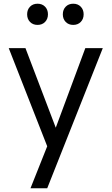

<svg xmlns="http://www.w3.org/2000/svg" viewBox="-20 -781 600 1033"><path d="M533 -522 234 232H144L234 6L27 -522H117L280 -94L439 -522ZM126 -704Q126 -729 141.5 -745Q157 -761 182 -761Q207 -761 222.5 -745Q238 -729 238 -704Q238 -679 222.5 -663Q207 -647 182 -647Q157 -647 141.5 -663Q126 -679 126 -704ZM318 -704Q318 -729 333.5 -745Q349 -761 374 -761Q399 -761 414.5 -745Q430 -729 430 -704Q430 -679 414.5 -663Q399 -647 374 -647Q349 -647 333.5 -663Q318 -679 318 -704Z"/></svg>

Font: Amiko
Style: Regular
Weight: 400
Designer: Pablo Impallari, Rodrigo Fuenzalida, Andres Torresi
Foundry: Impallari Type
Version: Version 1.001; ttfautohint (v1.3)